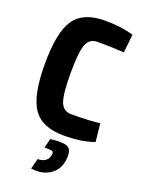

<svg xmlns="http://www.w3.org/2000/svg" viewBox="-176 -782 836 1122"><g transform="rotate(20 242.5 -220.5)"><path d="M277 -702Q376 -702 454 -679L442 -565Q373 -570 277 -570Q227 -570 209 -523Q191 -476 191 -345Q191 -214 209 -167Q227 -120 277 -120Q396 -120 454 -129L466 -16Q389 12 277 12Q142 12 86.5 -68Q31 -148 31 -345Q31 -542 86.5 -622Q142 -702 277 -702ZM197 116 211 58Q286 49 315 61Q344 73 342 123Q339 196 289 232.5Q239 269 165 258L182 193Q211 194 230.5 179.5Q250 165 252 135Q253 122 243.5 119Q234 116 197 116Z"/></g></svg>

Font: exo2condensed_b
Style: Bold
Weight: 700
Width: 3
Designer: Natanael Gama
Version: Version 1.001;PS 001.001;hotconv 1.0.70;makeotf.lib2.5.58329